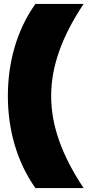

<svg xmlns="http://www.w3.org/2000/svg" viewBox="-20 -762 445 976"><path d="M160 194H405C293 26 240 -126 240 -274C240 -422 293 -574 405 -742H160C64 -607 20 -443 20 -274C20 -106 64 58 160 194Z"/></svg>

Font: Chess Sans Black
Style: Regular
Weight: 900
Designer: Wolf Bōese
Foundry: Wolf Bōese
Version: Version 7.223;Glyphs 3.3 (3306)